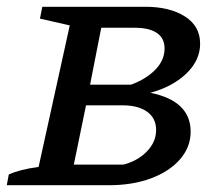

<svg xmlns="http://www.w3.org/2000/svg" viewBox="-25 -547 658 567"><path d="M-5 0 1 -32Q17 -39 38 -44.5Q59 -50 89 -54L181 -472L93 -492L100 -527H404Q476 -527 521 -498.5Q566 -470 566 -418Q566 -369 525.5 -330Q485 -291 419 -273Q538 -249 538 -158Q538 -113 507 -77Q476 -41 421.5 -20.5Q367 0 296 0ZM374 -465H274L241 -297H362Q406 -313 433.5 -341Q461 -369 461 -404Q461 -434 438.5 -449.5Q416 -465 374 -465ZM193 -61H340Q382 -72 409 -100Q436 -128 436 -163Q436 -198 409.5 -217Q383 -236 337 -236H229Z"/></svg>

Font: Piazzolla SC Medium
Style: Italic
Weight: 500
Italic angle: -11.3°
Designer: Juan Pablo del Peral
Foundry: Huerta Tipografica
Version: Version 1.330